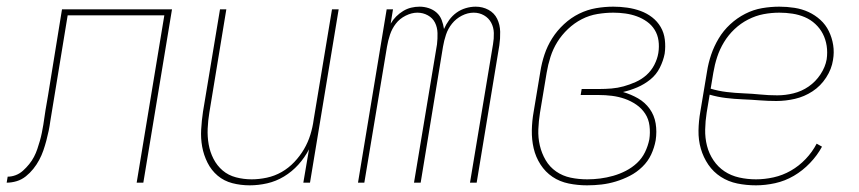

<svg xmlns="http://www.w3.org/2000/svg" viewBox="-58 -548 2578 576"><path d="M-38 0 -35 -18Q-23 -18 -11 -22.5Q1 -27 11 -36Q21 -45 29.5 -55.5Q38 -66 44 -77.5Q50 -89 54 -101Q58 -113 61.5 -125Q65 -137 67.5 -149.5Q70 -162 72 -174Q75 -196 78.5 -217.5Q82 -239 86 -261L128 -520H458L372 0H352L435 -502H145L105 -258Q102 -240 99 -221.5Q96 -203 93 -185Q91 -170 88 -155.5Q85 -141 81 -126Q77 -111 72 -96.5Q67 -82 59.5 -68Q52 -54 42 -41.5Q32 -29 19.5 -19Q7 -9 -8 -4.5Q-23 0 -38 0Z M691 8Q664 8 639 1.5Q614 -5 595 -21Q576 -37 564.5 -60Q553 -83 548.5 -108Q544 -133 545.5 -159.5Q547 -186 551 -213L602 -520H621L570 -210Q566 -186 565 -162Q564 -138 568 -115Q572 -92 582.5 -71.5Q593 -51 610 -36.5Q627 -22 650 -16Q673 -10 697 -10Q719 -10 742.5 -15Q766 -20 787 -32Q808 -44 825 -62Q842 -80 854 -100.5Q866 -121 873 -143.5Q880 -166 883 -189L938 -520H958L872 0H852L869 -100Q856 -75 837 -54Q818 -33 794 -18.5Q770 -4 743.5 2Q717 8 691 8Z M1016 0 1102 -520H1121L1114 -477Q1121 -489 1130.5 -498.5Q1140 -508 1151.5 -515Q1163 -522 1175.5 -525Q1188 -528 1201 -528Q1215 -528 1228.5 -523.5Q1242 -519 1252 -510Q1262 -501 1267 -488Q1272 -475 1274 -461Q1280 -475 1289.5 -488Q1299 -501 1311.5 -510Q1324 -519 1339 -523.5Q1354 -528 1369 -528Q1390 -528 1407.5 -518.5Q1425 -509 1433.5 -491.5Q1442 -474 1442.5 -453Q1443 -432 1440 -412L1372 0H1352L1421 -415Q1424 -432 1423.5 -449Q1423 -466 1415.5 -480Q1408 -494 1394 -502Q1380 -510 1363 -510Q1345 -510 1327.5 -501Q1310 -492 1298 -477Q1286 -462 1280 -444Q1274 -426 1271 -408L1204 0H1184L1253 -415Q1255 -432 1254.5 -449Q1254 -466 1247 -480Q1240 -494 1225.5 -502Q1211 -510 1194 -510Q1177 -510 1159 -501Q1141 -492 1129.5 -477Q1118 -462 1112 -444Q1106 -426 1103 -408L1035 0Z M1703 8Q1675 8 1648 2.5Q1621 -3 1599.5 -17.5Q1578 -32 1563.5 -54.5Q1549 -77 1543 -103Q1537 -129 1537.5 -157Q1538 -185 1543 -213L1563 -333Q1567 -359 1575.5 -384.5Q1584 -410 1598.5 -433Q1613 -456 1634 -475.5Q1655 -495 1679.5 -507Q1704 -519 1730 -523.5Q1756 -528 1782 -528Q1803 -528 1824 -525Q1845 -522 1864 -515Q1883 -508 1898.5 -496Q1914 -484 1924 -467Q1934 -450 1936.5 -429Q1939 -408 1936 -387Q1932 -366 1921.5 -345Q1911 -324 1893 -309.5Q1875 -295 1854 -286Q1833 -277 1811 -272Q1835 -265 1856 -253Q1877 -241 1891 -221.5Q1905 -202 1909 -177.5Q1913 -153 1909 -127Q1905 -105 1895.5 -84.5Q1886 -64 1869 -47.5Q1852 -31 1831.5 -20.5Q1811 -10 1789.5 -3.5Q1768 3 1746.5 5.5Q1725 8 1703 8ZM1704 -10Q1723 -10 1742.5 -12.5Q1762 -15 1781.5 -20.5Q1801 -26 1819.5 -35.5Q1838 -45 1853 -59Q1868 -73 1877 -91.5Q1886 -110 1890 -130Q1893 -150 1890.5 -170.5Q1888 -191 1877.5 -207Q1867 -223 1851 -234Q1835 -245 1816.5 -251.5Q1798 -258 1778 -260.5Q1758 -263 1737 -263H1684L1687 -281H1740Q1758 -281 1776.5 -282.5Q1795 -284 1813 -289Q1831 -294 1849 -302Q1867 -310 1881.5 -323Q1896 -336 1905 -353.5Q1914 -371 1917 -389Q1920 -408 1917.5 -426Q1915 -444 1906 -458.5Q1897 -473 1883 -483Q1869 -493 1852.5 -499Q1836 -505 1818 -507.5Q1800 -510 1782 -510Q1759 -510 1734.5 -506Q1710 -502 1687.5 -490.5Q1665 -479 1646 -461Q1627 -443 1614 -422Q1601 -401 1593.5 -377.5Q1586 -354 1582 -330L1562 -210Q1558 -185 1557 -160Q1556 -135 1561.5 -111.5Q1567 -88 1579 -67.5Q1591 -47 1610.5 -33.5Q1630 -20 1654 -15Q1678 -10 1704 -10Z M2210 8Q2181 8 2154 2.5Q2127 -3 2104.5 -17.5Q2082 -32 2067 -54Q2052 -76 2044.5 -102Q2037 -128 2037.5 -156.5Q2038 -185 2043 -213L2063 -333Q2067 -359 2075.5 -384Q2084 -409 2098 -432.5Q2112 -456 2132.5 -475Q2153 -494 2177.5 -506.5Q2202 -519 2228 -523.5Q2254 -528 2280 -528Q2303 -528 2325.5 -524.5Q2348 -521 2367.5 -512Q2387 -503 2403 -488.5Q2419 -474 2428.5 -454.5Q2438 -435 2441.5 -413Q2445 -391 2441 -368Q2437 -341 2420.5 -315.5Q2404 -290 2379.5 -274Q2355 -258 2327 -251.5Q2299 -245 2271 -245Q2246 -245 2220.5 -247Q2195 -249 2170 -250Q2145 -251 2120 -254Q2095 -257 2071 -264L2062 -210Q2058 -185 2057.5 -159.5Q2057 -134 2063 -110.5Q2069 -87 2082.5 -67Q2096 -47 2115.5 -34Q2135 -21 2159.5 -15.5Q2184 -10 2210 -10Q2236 -10 2263 -16Q2290 -22 2314.5 -36Q2339 -50 2359 -71Q2379 -92 2392 -117L2408 -108Q2394 -82 2372 -59Q2350 -36 2323.5 -20.5Q2297 -5 2267.5 1.5Q2238 8 2210 8ZM2274 -262Q2298 -262 2322.5 -268Q2347 -274 2368 -288.5Q2389 -303 2403.5 -325Q2418 -347 2422 -370Q2425 -391 2422 -410.5Q2419 -430 2410.5 -446.5Q2402 -463 2388 -476Q2374 -489 2356.5 -496.5Q2339 -504 2319.5 -507Q2300 -510 2280 -510Q2256 -510 2232.5 -505.5Q2209 -501 2186.5 -489.5Q2164 -478 2145.5 -460.5Q2127 -443 2114 -421.5Q2101 -400 2093.5 -377Q2086 -354 2082 -330L2074 -282Q2097 -275 2122 -272Q2147 -269 2172.5 -268Q2198 -267 2223 -264.5Q2248 -262 2274 -262Z"/></svg>

Font: Iosevka SS04 Thin
Style: Italic
Weight: 100
Italic angle: -9°
Monospace: yes
Designer: Belleve Invis
Foundry: Belleve Invis
Version: Version 19.0.0; ttfautohint (v1.8.4)